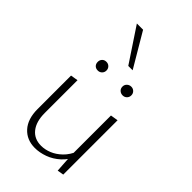

<svg xmlns="http://www.w3.org/2000/svg" viewBox="-256 -938 1027 1027"><g transform="rotate(45 258.0 -424.5)"><path d="M223 4Q161 4 123.5 -37.5Q86 -79 86 -154V-407L128 -414V-166Q128 -101 157 -64.5Q186 -28 238 -28Q267 -28 297 -40Q327 -52 354 -78Q381 -104 398 -146L416 -127Q397 -81 365 -52Q333 -23 295.5 -9.5Q258 4 223 4ZM395 3 388 -108V-407L431 -414V-3ZM168 -527Q153 -527 144 -536Q135 -545 135 -560Q135 -574 144 -583.5Q153 -593 168 -593Q182 -593 191.5 -583.5Q201 -574 201 -560Q201 -546 191.5 -536.5Q182 -527 168 -527ZM356 -527Q342 -527 332 -536Q322 -545 322 -560Q322 -574 332 -583.5Q342 -593 356 -593Q370 -593 379.5 -583.5Q389 -574 389 -560Q389 -546 379.5 -536.5Q370 -527 356 -527ZM266 -660 138 -853H185L299 -660Z"/></g></svg>

Font: Ysabeau ExtraLight
Style: Regular
Weight: 250
Designer: Christian Thalmann (Catharsis Fonts)
Version: Version 2.002